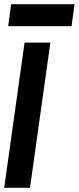

<svg xmlns="http://www.w3.org/2000/svg" viewBox="-31 -895 375 915"><path d="M8 -770H310L324 -875H22ZM86 -692 -11 0H112L209 -692Z"/></svg>

Font: Cantarell
Style: BoldOblique
Weight: 700
Italic angle: -8°
Designer: Dave Crossland
Version: Version 0.024